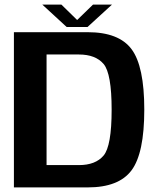

<svg xmlns="http://www.w3.org/2000/svg" viewBox="-20 -815 685 835"><path d="M40.5 0H361.5Q496.5 0 552 -74.2Q607.5 -148.5 607.5 -338Q607.5 -527 552.2 -601Q497 -675 361.5 -675H40.5ZM182.5 -97V-578H323Q395.5 -578 430.5 -536.8Q465.5 -495.5 465.5 -338Q465.5 -180 430.5 -138.5Q395.5 -97 323 -97ZM270 -697.5H360.5L467 -795H384.5L315.5 -728L247 -795H164Z"/></svg>

Font: Anybody Thin SemiBold
Style: Regular
Weight: 600
Version: Version 1.113;gftools[0.9.25]